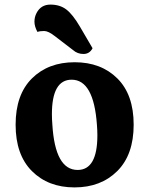

<svg xmlns="http://www.w3.org/2000/svg" viewBox="-20 -805 650 836"><path d="M292 -458Q206 -458 206 -308Q206 -286 208 -262Q220 -65 318 -65Q404 -65 404 -216Q404 -237 402 -262Q388 -458 292 -458ZM119 -463.5Q190 -534 305 -534Q420 -534 491 -463.5Q562 -393 562 -262Q562 -131 490.5 -60Q419 11 304.5 11Q190 11 119 -60Q48 -131 48 -262Q48 -393 119 -463.5ZM383 -595Q370 -570 343.5 -570Q317 -570 298 -587L217 -649Q190 -670 172 -670Q154 -670 143 -666Q130 -690 130 -710.5Q130 -731 139 -748Q158 -785 199.5 -785Q241 -785 269 -763.5Q297 -742 328 -689Z"/></svg>

Font: Laila
Style: Bold
Weight: 700
Designer: Hitesh Malaviya
Foundry: Indian Type Foundry
Version: Version 1.302;PS 1.0;hotconv 1.0.78;makeotf.lib2.5.61930; tt